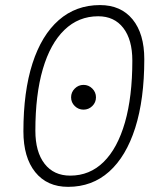

<svg xmlns="http://www.w3.org/2000/svg" viewBox="-20 -723 626 753"><path d="M247.1 9.8Q164.6 9.8 118.2 -47.9Q71.8 -105.5 71.8 -208Q71.8 -363.8 107.4 -474.4Q143.1 -585 210.4 -644Q277.8 -703.1 372.1 -703.1Q454.1 -703.1 500 -647Q545.9 -590.8 545.9 -490.7Q545.9 -333.5 510.3 -221.4Q474.6 -109.4 408 -49.8Q341.3 9.8 247.1 9.8ZM255.4 -34.2Q332 -34.2 386.5 -87.9Q440.9 -141.6 470 -242.7Q499 -343.8 499 -485.4Q499 -567.4 463.6 -613.3Q428.2 -659.2 365.2 -659.2Q288.1 -659.2 232.7 -605.7Q177.2 -552.2 147.9 -451.9Q118.7 -351.6 118.7 -210.4Q118.7 -127.4 154.8 -80.8Q190.9 -34.2 255.4 -34.2ZM307.6 -293Q287.6 -293 273.2 -307.1Q258.8 -321.3 258.8 -341.3Q258.8 -361.3 273.2 -375.7Q287.6 -390.1 307.6 -390.1Q327.6 -390.1 342 -375.7Q356.4 -361.3 356.4 -341.3Q356.4 -321.3 342 -307.1Q327.6 -293 307.6 -293Z"/></svg>

Font: Cascadia Code NF ExtraLight
Style: Italic
Weight: 200
Italic angle: -10°
Monospace: yes
Designer: Aaron Bell
Foundry: Saja Typeworks
Version: Version 2404.023; ttfautohint (v1.8.4)